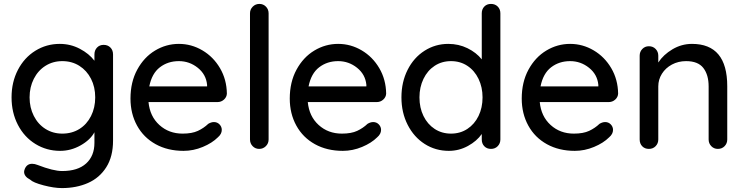

<svg xmlns="http://www.w3.org/2000/svg" viewBox="-20 -760 3803 980"><path d="M557 -482V-42Q557 39 522.5 93.5Q488 148 429 174Q370 200 296 200Q256 200 202.5 186Q149 172 134 157Q103 141 103 117Q103 111 107 101Q118 76 144 76Q157 76 172 82Q252 113 297 113Q377 113 419.5 74.5Q462 36 462 -31V-85Q441 -46 391.5 -18Q342 10 287 10Q218 10 161 -25Q104 -60 71.5 -122.5Q39 -185 39 -263Q39 -341 71.5 -403.5Q104 -466 160.5 -501Q217 -536 285 -536Q340 -536 387.5 -511Q435 -486 462 -450V-482Q462 -503 475 -517Q488 -531 509 -531Q530 -531 543.5 -517.5Q557 -504 557 -482ZM466 -263Q466 -316 444.5 -358Q423 -400 385 -424Q347 -448 298 -448Q250 -448 212 -424Q174 -400 152.5 -357.5Q131 -315 131 -263Q131 -211 152.5 -168.5Q174 -126 212 -102Q250 -78 298 -78Q347 -78 385 -101.5Q423 -125 444.5 -167.5Q466 -210 466 -263Z M1090 -239H738Q745 -166 793.5 -122Q842 -78 912 -78Q960 -78 990 -92Q1020 -106 1043 -128Q1058 -137 1072 -137Q1089 -137 1100.5 -125Q1112 -113 1112 -97Q1112 -76 1092 -59Q1063 -30 1015 -10Q967 10 917 10Q836 10 774.5 -24Q713 -58 679.5 -119Q646 -180 646 -257Q646 -341 680.5 -404.5Q715 -468 771.5 -502Q828 -536 893 -536Q957 -536 1013 -503Q1069 -470 1103 -412Q1137 -354 1138 -282Q1137 -264 1123 -251.5Q1109 -239 1090 -239ZM742 -319H1037V-327Q1032 -380 989.5 -414Q947 -448 893 -448Q837 -448 796 -416.5Q755 -385 742 -319Z M1303 0Q1283 0 1269.5 -14Q1256 -28 1256 -48V-692Q1256 -712 1270 -726Q1284 -740 1304 -740Q1324 -740 1337.5 -726Q1351 -712 1351 -692V-48Q1351 -28 1337 -14Q1323 0 1303 0Z M1903 -239H1551Q1558 -166 1606.5 -122Q1655 -78 1725 -78Q1773 -78 1803 -92Q1833 -106 1856 -128Q1871 -137 1885 -137Q1902 -137 1913.5 -125Q1925 -113 1925 -97Q1925 -76 1905 -59Q1876 -30 1828 -10Q1780 10 1730 10Q1649 10 1587.5 -24Q1526 -58 1492.5 -119Q1459 -180 1459 -257Q1459 -341 1493.5 -404.5Q1528 -468 1584.5 -502Q1641 -536 1706 -536Q1770 -536 1826 -503Q1882 -470 1916 -412Q1950 -354 1951 -282Q1950 -264 1936 -251.5Q1922 -239 1903 -239ZM1555 -319H1850V-327Q1845 -380 1802.5 -414Q1760 -448 1706 -448Q1650 -448 1609 -416.5Q1568 -385 1555 -319Z M2534 -692V-48Q2534 -28 2520.5 -14Q2507 0 2486 0Q2465 0 2452 -13.5Q2439 -27 2439 -48V-76Q2414 -40 2368.5 -15Q2323 10 2271 10Q2203 10 2148 -25Q2093 -60 2061 -122.5Q2029 -185 2029 -263Q2029 -341 2060.5 -403.5Q2092 -466 2147 -501Q2202 -536 2268 -536Q2321 -536 2366 -514Q2411 -492 2439 -457V-692Q2439 -713 2452 -726.5Q2465 -740 2486 -740Q2507 -740 2520.5 -726.5Q2534 -713 2534 -692ZM2443 -263Q2443 -315 2422.5 -357.5Q2402 -400 2365.5 -424Q2329 -448 2282 -448Q2235 -448 2198.5 -424Q2162 -400 2141.5 -357.5Q2121 -315 2121 -263Q2121 -210 2141.5 -168Q2162 -126 2198.5 -102Q2235 -78 2282 -78Q2329 -78 2365.5 -102Q2402 -126 2422.5 -168Q2443 -210 2443 -263Z M3087 -239H2735Q2742 -166 2790.5 -122Q2839 -78 2909 -78Q2957 -78 2987 -92Q3017 -106 3040 -128Q3055 -137 3069 -137Q3086 -137 3097.5 -125Q3109 -113 3109 -97Q3109 -76 3089 -59Q3060 -30 3012 -10Q2964 10 2914 10Q2833 10 2771.5 -24Q2710 -58 2676.5 -119Q2643 -180 2643 -257Q2643 -341 2677.5 -404.5Q2712 -468 2768.5 -502Q2825 -536 2890 -536Q2954 -536 3010 -503Q3066 -470 3100 -412Q3134 -354 3135 -282Q3134 -264 3120 -251.5Q3106 -239 3087 -239ZM2739 -319H3034V-327Q3029 -380 2986.5 -414Q2944 -448 2890 -448Q2834 -448 2793 -416.5Q2752 -385 2739 -319Z M3692 -320V-48Q3692 -28 3678.5 -14Q3665 0 3644 0Q3624 0 3610.5 -14Q3597 -28 3597 -48V-319Q3597 -378 3570 -413Q3543 -448 3482 -448Q3442 -448 3409.5 -430.5Q3377 -413 3358.5 -383.5Q3340 -354 3340 -319V-48Q3340 -28 3326.5 -14Q3313 0 3292 0Q3271 0 3258 -13.5Q3245 -27 3245 -48V-476Q3245 -496 3258.5 -510Q3272 -524 3292 -524Q3313 -524 3326.5 -510Q3340 -496 3340 -476V-441Q3366 -481 3412.5 -508.5Q3459 -536 3512 -536Q3692 -536 3692 -320Z"/></svg>

Font: Quicksand Medium
Style: Regular
Weight: 500
Designer: Andrew Paglinawan
Foundry: Andrew Paglinawan
Version: Version 3.000